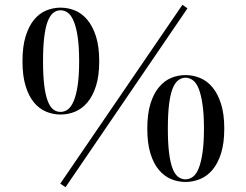

<svg xmlns="http://www.w3.org/2000/svg" viewBox="-20 -759 1029 803"><path d="M596 -221Q596 -282 609 -324.5Q622 -367 644.5 -394Q667 -421 695.5 -433Q724 -445 756 -445Q787 -445 816.5 -433Q846 -421 868.5 -394Q891 -367 904.5 -324.5Q918 -282 918 -221Q918 -160 904.5 -117.5Q891 -75 868.5 -48.5Q846 -22 816.5 -10Q787 2 756 2Q724 2 695.5 -10Q667 -22 644.5 -48.5Q622 -75 609 -117.5Q596 -160 596 -221ZM756 -434Q739 -434 725 -423Q711 -412 701.5 -387.5Q692 -363 687 -322Q682 -281 682 -221Q682 -161 687 -120.5Q692 -80 701.5 -55Q711 -30 725 -19.5Q739 -9 756 -9Q772 -9 786.5 -19.5Q801 -30 811 -55Q821 -80 827 -120.5Q833 -161 833 -221Q833 -281 827 -322Q821 -363 811 -388Q801 -413 786.5 -423.5Q772 -434 756 -434ZM74 -503Q74 -564 87 -606.5Q100 -649 122 -676Q144 -703 173 -715Q202 -727 233 -727Q265 -727 294 -715Q323 -703 345.5 -676Q368 -649 381.5 -606.5Q395 -564 395 -503Q395 -442 381.5 -399.5Q368 -357 345.5 -330.5Q323 -304 294 -292Q265 -280 233 -280Q202 -280 173 -292Q144 -304 122 -330.5Q100 -357 87 -399.5Q74 -442 74 -503ZM233 -716Q216 -716 202.5 -705Q189 -694 179.5 -669.5Q170 -645 165 -604Q160 -563 160 -503Q160 -443 165 -402.5Q170 -362 179.5 -337Q189 -312 202.5 -301.5Q216 -291 233 -291Q250 -291 264 -301.5Q278 -312 288.5 -337Q299 -362 305 -402.5Q311 -443 311 -503Q311 -563 305 -604Q299 -645 288.5 -670Q278 -695 264 -705.5Q250 -716 233 -716ZM254 24 232 9 743 -739 764 -724Z"/></svg>

Font: XinYuGongZhangJiaSongA
Style: Regular
Weight: 900
Designer: XinYuGong
Foundry: Adobe Systems Incorporated
Version: Version 1.00